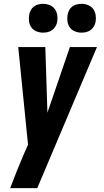

<svg xmlns="http://www.w3.org/2000/svg" viewBox="-20 -765 540 1000"><path d="M33 215Q50 170 67.5 126Q85 82 104 38L126 -11L75 -520H216L227 -178L344 -520H485L174 215ZM404 -595Q387 -595 370.5 -601.5Q354 -608 344 -621.5Q334 -635 331.5 -652.5Q329 -670 332 -688Q334 -700 340 -711.5Q346 -723 356.5 -731Q367 -739 379.5 -742Q392 -745 405 -745Q422 -745 438.5 -738.5Q455 -732 465 -718.5Q475 -705 478 -687.5Q481 -670 478 -652Q476 -640 469.5 -628.5Q463 -617 452.5 -609Q442 -601 429.5 -598Q417 -595 404 -595ZM204 -595Q187 -595 170.5 -601.5Q154 -608 144 -621.5Q134 -635 131.5 -652.5Q129 -670 132 -688Q134 -700 140 -711.5Q146 -723 156.5 -731Q167 -739 179.5 -742Q192 -745 205 -745Q222 -745 238.5 -738.5Q255 -732 265 -718.5Q275 -705 278 -687.5Q281 -670 278 -652Q276 -640 269.5 -628.5Q263 -617 252.5 -609Q242 -601 229.5 -598Q217 -595 204 -595Z"/></svg>

Font: Iosevka Heavy Oblique
Style: Regular
Weight: 900
Italic angle: -9°
Monospace: yes
Designer: Belleve Invis
Foundry: Belleve Invis
Version: Version 32.5.0; ttfautohint (v1.8.4)